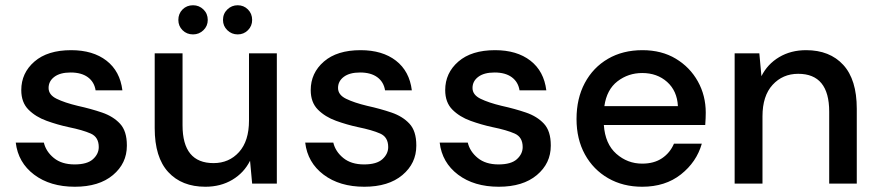

<svg xmlns="http://www.w3.org/2000/svg" viewBox="-20 -699 3340 731"><path d="M265 12Q171 12 110 -34Q49 -80 40 -156H147Q155 -122 185 -97.5Q215 -73 264 -73Q312 -73 334 -93Q356 -113 356 -139Q356 -177 325.5 -190.5Q295 -204 241 -215Q199 -224 157.5 -239Q116 -254 88.5 -281.5Q61 -309 61 -356Q61 -421 111 -464.5Q161 -508 251 -508Q334 -508 385.5 -468Q437 -428 446 -355H344Q339 -387 314.5 -405Q290 -423 249 -423Q209 -423 187 -406.5Q165 -390 165 -364Q165 -338 195.5 -323Q226 -308 276 -296Q326 -285 368.5 -270.5Q411 -256 437 -228Q463 -200 463 -146Q463 -145 463 -144Q463 -77 410 -32.5Q357 12 265 12Z M762 12Q672 12 620.5 -44Q569 -100 569 -211V-496H675V-222Q675 -78 793 -78Q852 -78 890 -120Q928 -162 928 -240V-496H1034V0H940L932 -87Q909 -41 864.5 -14.5Q820 12 762 12ZM885 -568Q862 -568 845.5 -584Q829 -600 829 -623Q829 -647 845.5 -663Q862 -679 885 -679Q908 -679 924 -663Q940 -647 940 -623Q940 -600 924 -584Q908 -568 885 -568ZM715 -568Q691 -568 675 -584Q659 -600 659 -623Q659 -647 675 -663Q691 -679 715 -679Q738 -679 754.5 -663Q771 -647 771 -623Q771 -600 754.5 -584Q738 -568 715 -568Z M1367 12Q1273 12 1212 -34Q1151 -80 1142 -156H1249Q1257 -122 1287 -97.5Q1317 -73 1366 -73Q1414 -73 1436 -93Q1458 -113 1458 -139Q1458 -177 1427.5 -190.5Q1397 -204 1343 -215Q1301 -224 1259.5 -239Q1218 -254 1190.5 -281.5Q1163 -309 1163 -356Q1163 -421 1213 -464.5Q1263 -508 1353 -508Q1436 -508 1487.5 -468Q1539 -428 1548 -355H1446Q1441 -387 1416.5 -405Q1392 -423 1351 -423Q1311 -423 1289 -406.5Q1267 -390 1267 -364Q1267 -338 1297.5 -323Q1328 -308 1378 -296Q1428 -285 1470.5 -270.5Q1513 -256 1539 -228Q1565 -200 1565 -146Q1565 -145 1565 -144Q1565 -77 1512 -32.5Q1459 12 1367 12Z M1879 12Q1785 12 1724 -34Q1663 -80 1654 -156H1761Q1769 -122 1799 -97.5Q1829 -73 1878 -73Q1926 -73 1948 -93Q1970 -113 1970 -139Q1970 -177 1939.5 -190.5Q1909 -204 1855 -215Q1813 -224 1771.5 -239Q1730 -254 1702.5 -281.5Q1675 -309 1675 -356Q1675 -421 1725 -464.5Q1775 -508 1865 -508Q1948 -508 1999.5 -468Q2051 -428 2060 -355H1958Q1953 -387 1928.5 -405Q1904 -423 1863 -423Q1823 -423 1801 -406.5Q1779 -390 1779 -364Q1779 -338 1809.5 -323Q1840 -308 1890 -296Q1940 -285 1982.5 -270.5Q2025 -256 2051 -228Q2077 -200 2077 -146Q2077 -145 2077 -144Q2077 -77 2024 -32.5Q1971 12 1879 12Z M2425 12Q2352 12 2295.5 -20.5Q2239 -53 2207 -111Q2175 -169 2175 -246Q2175 -324 2206.5 -383Q2238 -442 2294.5 -475Q2351 -508 2426 -508Q2499 -508 2553 -475.5Q2607 -443 2637 -389Q2667 -335 2667 -270Q2667 -260 2666.5 -248.5Q2666 -237 2665 -223H2279Q2284 -151 2326.5 -113.5Q2369 -76 2425 -76Q2470 -76 2500.5 -96.5Q2531 -117 2546 -152H2652Q2632 -82 2572.5 -35Q2513 12 2425 12ZM2425 -421Q2372 -421 2331 -389.5Q2290 -358 2281 -295H2561Q2558 -353 2520 -387Q2482 -421 2425 -421Z M2777 0V-496H2871L2879 -409Q2902 -455 2946.5 -481.5Q2991 -508 3049 -508Q3139 -508 3190.5 -452Q3242 -396 3242 -285V0H3137V-274Q3137 -418 3019 -418Q2960 -418 2921.5 -376Q2883 -334 2883 -256V0Z"/></svg>

Font: Ultramarine Medium
Style: Regular
Weight: 500
Designer: Colophon Foundry, Jonny Pinhorn
Foundry: Colophon Foundry
Version: Version 1.200; ttfautohint (v1.8.3)